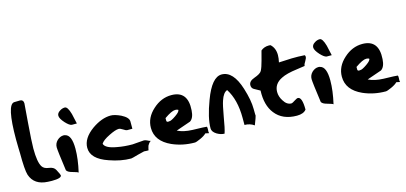

<svg xmlns="http://www.w3.org/2000/svg" viewBox="-53 -966 2567 1213"><g transform="rotate(-15 1230.5 -359.0)"><path d="M213.9 -148.4Q232.4 -113.3 232.4 -108.4Q232.4 -88.9 168.9 -88.9Q157.2 -88.9 143.6 -89.8Q54.7 -93.8 30.3 -166Q19.5 -200.2 19.5 -313.5Q19.5 -310.5 18.6 -340.8Q17.6 -371.1 17.6 -400.4Q17.6 -627.9 67.4 -630.9Q106.4 -631.8 107.4 -631.8Q127.9 -629.9 127.9 -606.4Q127.9 -608.4 118.2 -484.4Q108.4 -359.4 108.4 -316.4Q108.4 -226.6 128.9 -195.3Q140.6 -176.8 171.9 -172.9Q203.1 -168.9 213.9 -148.4Z M415 -398.4Q407.2 -398.4 384.8 -398.4Q383.8 -398.4 381.8 -398.4Q366.2 -400.4 341.8 -426.8Q314.5 -457 314.5 -475.6Q314.5 -493.2 334 -504.9Q349.6 -515.6 367.2 -515.6Q385.7 -515.6 400.4 -463.9Q407.2 -431.6 415 -398.4ZM365.2 -247.1Q365.2 -179.7 345.7 -95.7Q340.8 -100.6 308.6 -109.4Q278.3 -117.2 271.5 -130.9Q252.9 -263.7 252.9 -285.2Q252.9 -310.5 271.5 -329.1Q291 -347.7 314.5 -347.7Q320.3 -347.7 325.2 -345.7Q365.2 -335.9 365.2 -247.1Z M837.9 -170.9Q828.1 -168 815.4 -145.5Q808.6 -122.1 808.6 -117.2Q807.6 -117.2 796.9 -117.2Q787.1 -118.2 779.3 -118.2Q776.4 -118.2 735.4 -107.4Q695.3 -95.7 689.5 -95.7Q623 -95.7 548.8 -122.1Q438.5 -159.2 438.5 -232.4Q438.5 -294.9 510.7 -346.7Q575.2 -391.6 633.8 -391.6Q659.2 -391.6 699.2 -373Q745.1 -349.6 745.1 -323.2Q745.1 -307.6 745.1 -275.4Q736.3 -275.4 710 -275.4Q704.1 -275.4 687.5 -286.1Q670.9 -296.9 661.1 -296.9Q639.6 -296.9 596.7 -275.4Q550.8 -252.9 539.1 -232.4Q546.9 -201.2 622.1 -188.5Q668 -179.7 720.7 -179.7Q726.6 -179.7 757.8 -182.6Q789.1 -185.5 795.9 -185.5Q803.7 -185.5 814.5 -180.7Q827.1 -173.8 837.9 -170.9Z M1203.1 -166Q1206.1 -161.1 1205.1 -146.5Q1203.1 -130.9 1206.1 -123Q1198.2 -125 1182.6 -127.9Q1169.9 -114.3 1141.6 -101.6Q1113.3 -88.9 1104.5 -88.9Q1025.4 -88.9 957 -119.1Q859.4 -163.1 859.4 -250Q859.4 -316.4 916 -367.2Q970.7 -417 1037.1 -417Q1145.5 -417 1136.7 -291Q1133.8 -241.2 1108.4 -224.6Q1060.5 -208 1012.7 -191.4Q1051.8 -171.9 1110.4 -169.9Q1192.4 -168 1203.1 -166ZM1055.7 -316.4Q1046.9 -320.3 1037.1 -320.3Q1013.7 -320.3 964.8 -286.1Q964.8 -277.3 964.8 -269.5Q964.8 -259.8 975.6 -259.8Q978.5 -259.8 983.4 -260.7Q995.1 -259.8 1027.3 -282.2Q1059.6 -304.7 1055.7 -316.4Z M1517.6 -197.3Q1517.6 -146.5 1519.5 -159.2Q1517.6 -144.5 1498 -95.7Q1470.7 -115.2 1435.5 -115.2Q1435.5 -142.6 1435.5 -161.1Q1435.5 -281.2 1386.7 -356.4Q1360.4 -347.7 1344.7 -299.8Q1335 -272.5 1322.3 -199.2Q1310.5 -126 1299.8 -94.7Q1276.4 -94.7 1251 -109.4Q1222.7 -127 1222.7 -149.4Q1222.7 -217.8 1263.7 -326.2Q1313.5 -460.9 1377.9 -460.9Q1453.1 -460.9 1492.2 -335.9Q1517.6 -254.9 1517.6 -197.3Z M1899.4 -377Q1886.7 -375 1845.7 -369.1Q1777.3 -360.4 1743.2 -342.8Q1688.5 -316.4 1688.5 -262.7Q1688.5 -232.4 1707 -204.1Q1727.5 -169.9 1757.8 -169.9Q1763.7 -169.9 1781.2 -181.6Q1797.9 -192.4 1804.7 -192.4Q1833 -192.4 1833 -109.4Q1815.4 -85.9 1771.5 -85.9Q1677.7 -85.9 1629.9 -147.5Q1585.9 -203.1 1589.8 -298.8Q1589.8 -298.8 1550.8 -320.3Q1536.1 -329.1 1536.1 -347.7Q1536.1 -374 1572.3 -386.7Q1614.3 -401.4 1623 -418Q1633.8 -438.5 1644.5 -479.5Q1660.2 -539.1 1661.1 -542Q1682.6 -560.5 1713.9 -560.5Q1719.7 -560.5 1724.6 -559.6Q1753.9 -533.2 1753.9 -487.3Q1753.9 -466.8 1748 -440.4Q1766.6 -440.4 1832 -444.3Q1874 -445.3 1917 -442.4Q1920.9 -437.5 1920.9 -431.6Q1920.9 -421.9 1910.2 -404.3Q1899.4 -386.7 1899.4 -381.8Q1899.4 -377 1899.4 -377Z M2082 -398.4Q2074.2 -398.4 2051.8 -398.4Q2050.8 -398.4 2048.8 -398.4Q2033.2 -400.4 2008.8 -426.8Q1981.4 -457 1981.4 -475.6Q1981.4 -493.2 2001 -504.9Q2016.6 -515.6 2034.2 -515.6Q2052.7 -515.6 2067.4 -463.9Q2074.2 -431.6 2082 -398.4ZM2032.2 -247.1Q2032.2 -179.7 2012.7 -95.7Q2007.8 -100.6 1975.6 -109.4Q1945.3 -117.2 1938.5 -130.9Q1919.9 -263.7 1919.9 -285.2Q1919.9 -310.5 1938.5 -329.1Q1958 -347.7 1981.4 -347.7Q1987.3 -347.7 1992.2 -345.7Q2032.2 -335.9 2032.2 -247.1Z M2452.1 -166Q2455.1 -161.1 2454.1 -146.5Q2452.1 -130.9 2455.1 -123Q2447.3 -125 2431.6 -127.9Q2418.9 -114.3 2390.6 -101.6Q2362.3 -88.9 2353.5 -88.9Q2274.4 -88.9 2206.1 -119.1Q2108.4 -163.1 2108.4 -250Q2108.4 -316.4 2165 -367.2Q2219.7 -417 2286.1 -417Q2394.5 -417 2385.7 -291Q2382.8 -241.2 2357.4 -224.6Q2309.6 -208 2261.7 -191.4Q2300.8 -171.9 2359.4 -169.9Q2441.4 -168 2452.1 -166ZM2304.7 -316.4Q2295.9 -320.3 2286.1 -320.3Q2262.7 -320.3 2213.9 -286.1Q2213.9 -277.3 2213.9 -269.5Q2213.9 -259.8 2224.6 -259.8Q2227.5 -259.8 2232.4 -260.7Q2244.1 -259.8 2276.4 -282.2Q2308.6 -304.7 2304.7 -316.4Z"/></g></svg>

Font: Lazy Dog
Style: Regular
Weight: 400
Version: July 2001 - Freeware